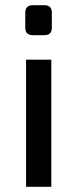

<svg xmlns="http://www.w3.org/2000/svg" viewBox="-20 -717 296 737"><path d="M177 -488V0H80V-488ZM151 -697Q179 -697 179 -668V-611Q179 -582 151 -582H106Q77 -582 77 -611V-668Q77 -697 106 -697Z"/></svg>

Font: Exo 2 Medium
Style: Regular
Weight: 500
Designer: Natanael Gama
Foundry: Natanael Gama
Version: Version 2.010